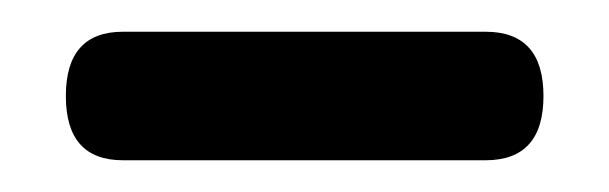

<svg xmlns="http://www.w3.org/2000/svg" viewBox="-20 -632 384 121"><path d="M21.5 -571.5Q21.5 -612 57.5 -612H286Q322.5 -612 322.5 -571.5Q322.5 -531 286 -531H57.5Q21.5 -531 21.5 -571.5Z"/></svg>

Font: Fraunces 72pt S100 SemiBold
Style: Regular
Weight: 600
Version: Version 1.000; ttfautohint (v1.8.3)